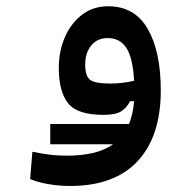

<svg xmlns="http://www.w3.org/2000/svg" viewBox="-20 -371 626 625"><path d="M143.6 98.6V32.7H399.9Q413.1 1 416.5 -41.5H403.3Q392.6 -20 374.3 -8.5Q356 2.9 316.9 2.9Q231.4 2.9 201.4 -35.2Q171.4 -73.2 171.4 -149.9Q171.4 -204.1 191.2 -249.8Q210.9 -295.4 247.1 -323Q283.2 -350.6 332 -350.6Q418.5 -350.6 460.9 -276.9Q503.4 -203.1 503.4 -76.7Q503.4 72.8 428 153.6Q352.5 234.4 208 234.4Q173.3 234.4 138.4 228.5Q103.5 222.7 78.1 211.9L85.4 123Q114.3 128.9 140.4 132.3Q166.5 135.7 199.2 135.7Q244.6 135.7 282.5 127Q320.3 118.2 348.1 98.6ZM416.5 -107.9Q412.6 -182.1 391.6 -214.6Q370.6 -247.1 330.6 -247.1Q296.9 -247.1 277.1 -223.1Q257.3 -199.2 257.3 -160.2Q257.3 -123.5 273.2 -111.3Q289.1 -99.1 338.4 -99.1Q359.4 -99.1 377.7 -101.3Q396 -103.5 416.5 -107.9Z"/></svg>

Font: CaskaydiaCove NFP
Style: Regular
Weight: 400
Designer: Aaron Bell
Foundry: Saja Typeworks
Version: Version 2111.001; VTT 6.35;Nerd Fonts 3.1.1